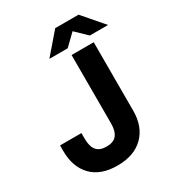

<svg xmlns="http://www.w3.org/2000/svg" viewBox="-215 -1043 1084 1184"><g transform="rotate(-30 327.0 -451.0)"><path d="M272 12.2Q152.8 12.2 89.4 -53.7Q25.9 -119.6 25.9 -232.9V-272.9H178.2V-232.9Q178.2 -178.2 200.2 -150.6Q222.2 -123 272 -123Q321.8 -123 344 -150.9Q366.2 -178.7 366.2 -232.9V-720.2H523.9V-232.9Q523.9 -120.1 457.8 -54Q391.6 12.2 272 12.2ZM235.8 -768.1 361.8 -914.1H527.8L653.8 -768.1H523.9L444.8 -844.2L366.2 -768.1Z"/></g></svg>

Font: Aspekta 400
Style: Bold
Weight: 700
Designer: Ivo Dolenc
Version: Version 2.000